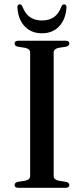

<svg xmlns="http://www.w3.org/2000/svg" viewBox="-20 -894 399 914"><path d="M235.5 -56.5Q235.5 -47.5 241.2 -42Q247 -36.5 258 -34L295.5 -28Q310 -24 310 -13Q310 -7 305.8 -3.5Q301.5 0 292 0H67Q58 0 53.8 -3.5Q49.5 -7 49.5 -13Q49.5 -24 63.5 -28L101 -34Q112 -36.5 117.8 -42Q123.5 -47.5 123.5 -56.5V-643.5Q123.5 -652.5 117.8 -658Q112 -663.5 101 -666L63.5 -672Q49.5 -676 49.5 -687Q49.5 -693 53.8 -696.5Q58 -700 67 -700H292Q301.5 -700 305.8 -696.5Q310 -693 310 -687Q310 -676 295.5 -672L258 -666Q247 -663.5 241.2 -658Q235.5 -652.5 235.5 -643.5ZM179.5 -796.5Q213.5 -796.5 236.5 -812.2Q259.5 -828 272.5 -863.5Q275.5 -869 278.5 -871.2Q281.5 -873.5 285 -873.5Q290.5 -873.5 293.8 -869.2Q297 -865 296.5 -857.5Q292.5 -801 261.2 -768.2Q230 -735.5 179.5 -735.5Q129.5 -735.5 98 -768.2Q66.5 -801 63 -857.5Q62 -865 65.2 -869.2Q68.5 -873.5 74 -873.5Q77.5 -873.5 80.5 -871.2Q83.5 -869 86.5 -863.5Q100 -827.5 123.5 -812Q147 -796.5 179.5 -796.5Z"/></svg>

Font: Fraunces 60pt
Style: Regular
Weight: 400
Version: Version 1.000;[b76b70a41]